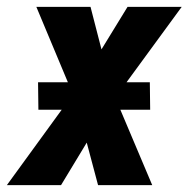

<svg xmlns="http://www.w3.org/2000/svg" viewBox="-38 -540 558 560"><path d="M-18 0 142 -220H74L73 -300H160L68 -520H226L258 -396L334 -520H492L331 -300H399L400 -220H313L406 0H248L215 -124L140 0Z"/></svg>

Font: Iosevka Heavy
Style: Italic
Weight: 900
Italic angle: -9°
Monospace: yes
Designer: Belleve Invis
Foundry: Belleve Invis
Version: Version 32.5.0; ttfautohint (v1.8.4)